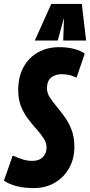

<svg xmlns="http://www.w3.org/2000/svg" viewBox="-48 -951 460 981"><path d="M385 -677 343 -554Q324 -564 304.5 -568Q285 -572 268 -572Q234 -572 213 -554.5Q192 -537 192 -499Q192 -476 206.5 -453.5Q221 -431 241.5 -406.5Q262 -382 283 -353Q304 -324 318 -286.5Q332 -249 332 -201Q332 -140 305.5 -92.5Q279 -45 232 -17.5Q185 10 125 10Q28 10 -28 -28L17 -156Q50 -142 71.5 -135.5Q93 -129 117 -129Q152 -129 171 -148.5Q190 -168 190 -197Q190 -221 175.5 -243.5Q161 -266 139.5 -290Q118 -314 96 -342.5Q74 -371 59.5 -407Q45 -443 45 -490Q45 -558 71.5 -607Q98 -656 145.5 -683Q193 -710 254 -710Q297 -710 331 -701Q365 -692 385 -677ZM130 -744 214 -931H370L392 -744H275L279 -860L247 -744Z"/></svg>

Font: Georama ExtraCondensed ExtraBold
Style: Italic
Weight: 800
Width: 2
Italic angle: -9°
Designer: Jean-Baptiste Levee
Foundry: Production Type
Version: Version 1.000